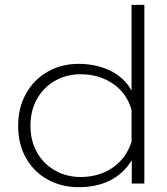

<svg xmlns="http://www.w3.org/2000/svg" viewBox="-20 -759 692 794"><path d="M55 -239Q55 -314 88 -372.5Q121 -431 178 -463Q235 -495 305 -495Q377 -495 435.5 -467Q494 -439 524 -384V-739H577V0H525V-96Q455 15 305 15Q235 15 178 -16Q121 -47 88 -104.5Q55 -162 55 -239ZM524 -173V-304Q505 -373 447.5 -412.5Q390 -452 313 -452Q256 -452 208.5 -425.5Q161 -399 133.5 -350.5Q106 -302 106 -239Q106 -176 133.5 -128Q161 -80 208.5 -53.5Q256 -27 313 -27Q389 -27 445.5 -65.5Q502 -104 524 -173Z"/></svg>

Font: Prompt ExtraLight
Style: Regular
Weight: 275
Designer: Katatrad Team
Foundry: CadsonDemak
Version: Version 1.001